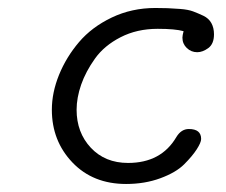

<svg xmlns="http://www.w3.org/2000/svg" viewBox="-20 -457 565 481"><path d="M109.9 -182.1Q109.9 -225.1 127.9 -269.5Q146 -314 178 -351.6Q210 -389.2 260 -413.1Q310.1 -437 369.1 -437Q388.2 -437 399.7 -436.5Q411.1 -436 431.2 -434.6Q451.2 -433.1 463.6 -428.5Q476.1 -423.8 489.5 -417.5Q502.9 -411.1 509.5 -399.2Q516.1 -387.2 516.1 -371.1Q516.1 -347.2 502 -336.7Q487.8 -326.2 474.1 -326.2Q459 -326.2 448 -336.7Q437 -347.2 437 -362.8Q437 -367.7 439.9 -378.9Q418.9 -384.8 375 -384.8Q323.2 -384.8 282.2 -363.8Q241.2 -342.8 218 -310.3Q194.8 -277.8 183.3 -244.9Q171.9 -211.9 171.9 -182.1Q171.9 -125 207.5 -86.9Q243.2 -48.8 300.8 -48.8Q383.8 -48.8 421.9 -113.8Q434.1 -133.8 453.1 -133.8Q483.9 -133.8 483.9 -108.9Q483.9 -100.1 472.9 -83Q461.9 -65.9 441.4 -45.4Q420.9 -24.9 381.8 -10.5Q342.8 3.9 295.9 3.9Q212.9 3.9 161.4 -50Q109.9 -104 109.9 -182.1Z"/></svg>

Font: CMU Typewriter Text
Style: LightOblique
Weight: 200
Italic angle: -9.46001°
Version: Version 0.7.0